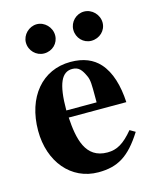

<svg xmlns="http://www.w3.org/2000/svg" viewBox="-105 -736 654 821"><g transform="rotate(-15 222.0 -326.0)"><path d="M164 -277C164 -397 188 -442 234 -442C263 -442 275 -425 289 -395C298 -376 298 -355 298 -303V-277ZM403 -126C362 -77 331 -58 288 -58C190 -58 172 -150 166 -245H421C417 -319 399 -382 362 -423C333 -455 292 -473 234 -473C109 -473 25 -373 25 -224C25 -87 108 14 229 14C314 14 367 -17 427 -112ZM346 -666C311 -666 282 -637 282 -602C282 -566 310 -537 345 -537C382 -537 411 -565 411 -600C411 -636 381 -666 346 -666ZM137 -666C102 -666 72 -636 72 -602C72 -566 101 -537 136 -537C173 -537 201 -565 201 -600C201 -636 171 -666 137 -666Z"/></g></svg>

Font: XITS
Style: Bold
Weight: 700
Designer: MicroPress Inc., with final additions and corrections provided by Coen Hoffman, Elsevier (retired)
Version: Version 1.302